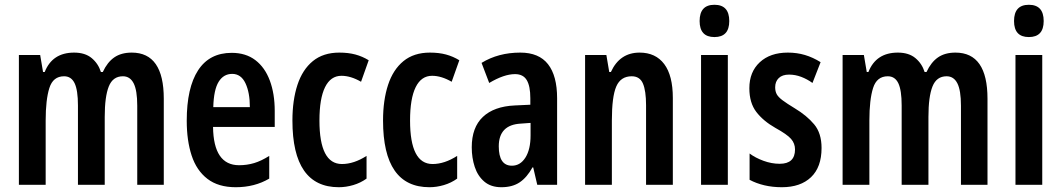

<svg xmlns="http://www.w3.org/2000/svg" viewBox="-20 -773 4439 803"><path d="M531 -553Q665 -553 665 -360V0H554V-331Q554 -395 539 -424.5Q524 -454 494 -454Q452 -454 435 -411.5Q418 -369 418 -284V0H306V-332Q306 -396 292 -425Q278 -454 248 -454Q202 -454 186.5 -405Q171 -356 171 -269V0H59V-543H148L160 -472H167Q199 -553 290 -553Q336 -553 363.5 -530Q391 -507 402 -472H410Q429 -513 458 -533Q487 -553 531 -553Z M949 -552Q1008 -552 1048 -521.5Q1088 -491 1108.5 -436Q1129 -381 1129 -309V-242H871Q873 -82 980 -82Q1013 -82 1043 -91Q1073 -100 1106 -121V-26Q1045 10 966 10Q893 10 847.5 -25Q802 -60 781.5 -122.5Q761 -185 761 -268Q761 -406 808.5 -479Q856 -552 949 -552ZM951 -464Q915 -464 894.5 -431Q874 -398 872 -325H1025Q1025 -386 1006.5 -425Q988 -464 951 -464Z M1397 10Q1203 10 1203 -269Q1203 -354 1224 -418Q1245 -482 1288.5 -517.5Q1332 -553 1399 -553Q1437 -553 1466.5 -545Q1496 -537 1522 -521L1490 -431Q1447 -456 1408 -456Q1363 -456 1339.5 -408.5Q1316 -361 1316 -269Q1316 -87 1410 -87Q1460 -87 1513 -121V-26Q1488 -8 1457.5 1Q1427 10 1397 10Z M1776 10Q1582 10 1582 -269Q1582 -354 1603 -418Q1624 -482 1667.5 -517.5Q1711 -553 1778 -553Q1816 -553 1845.5 -545Q1875 -537 1901 -521L1869 -431Q1826 -456 1787 -456Q1742 -456 1718.5 -408.5Q1695 -361 1695 -269Q1695 -87 1789 -87Q1839 -87 1892 -121V-26Q1867 -8 1836.5 1Q1806 10 1776 10Z M2156 -553Q2234 -553 2272 -504.5Q2310 -456 2310 -362V0H2227L2210 -73H2207Q2184 -31 2153.5 -10.5Q2123 10 2077 10Q2033 10 2005.5 -13.5Q1978 -37 1965.5 -75Q1953 -113 1953 -157Q1953 -240 1999.5 -284Q2046 -328 2133 -332L2198 -335V-362Q2198 -413 2183 -438Q2168 -463 2134 -463Q2088 -463 2026 -426L1994 -510Q2064 -553 2156 -553ZM2158 -256Q2066 -251 2066 -161Q2066 -80 2121 -80Q2156 -80 2177.5 -114Q2199 -148 2199 -207V-259Z M2655 -553Q2722 -553 2758 -505Q2794 -457 2794 -363V0H2682V-333Q2682 -393 2669 -423.5Q2656 -454 2622 -454Q2576 -454 2557.5 -411.5Q2539 -369 2539 -269V0H2427V-543H2516L2528 -472H2535Q2572 -553 2655 -553Z M2968 -753Q3030 -753 3030 -685Q3030 -618 2968 -618Q2906 -618 2906 -685Q2906 -753 2968 -753ZM3024 -543V0H2912V-543Z M3416 -154Q3416 -74 3372 -32Q3328 10 3250 10Q3211 10 3177 2Q3143 -6 3115 -21V-131Q3139 -113 3173 -100.5Q3207 -88 3241 -88Q3305 -88 3305 -148Q3305 -173 3288.5 -192Q3272 -211 3223 -238Q3172 -267 3143 -305Q3114 -343 3114 -404Q3114 -472 3157.5 -512.5Q3201 -553 3275 -553Q3313 -553 3346.5 -543Q3380 -533 3412 -513L3378 -426Q3356 -442 3331 -451.5Q3306 -461 3280 -461Q3252 -461 3237 -446.5Q3222 -432 3222 -408Q3222 -391 3228.5 -379Q3235 -367 3253 -353.5Q3271 -340 3304 -320Q3354 -290 3385 -253Q3416 -216 3416 -154Z M3976 -553Q4110 -553 4110 -360V0H3999V-331Q3999 -395 3984 -424.5Q3969 -454 3939 -454Q3897 -454 3880 -411.5Q3863 -369 3863 -284V0H3751V-332Q3751 -396 3737 -425Q3723 -454 3693 -454Q3647 -454 3631.5 -405Q3616 -356 3616 -269V0H3504V-543H3593L3605 -472H3612Q3644 -553 3735 -553Q3781 -553 3808.5 -530Q3836 -507 3847 -472H3855Q3874 -513 3903 -533Q3932 -553 3976 -553Z M4283 -753Q4345 -753 4345 -685Q4345 -618 4283 -618Q4221 -618 4221 -685Q4221 -753 4283 -753ZM4339 -543V0H4227V-543Z"/></svg>

Font: Noto Sans Arabic ExtCond SemBd
Style: Regular
Weight: 600
Width: 2
Designer: Monotype Design Team, Nadine Chahine, Nizar Qandah and Khaled Hosny
Foundry: Monotype Imaging Inc.
Version: Version 2.012; ttfautohint (v1.8.4.7-5d5b)